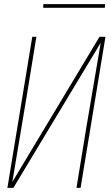

<svg xmlns="http://www.w3.org/2000/svg" viewBox="-20 -914 540 934"><path d="M16 0 137 -735H157L109 -441Q92 -338 74.5 -235Q57 -132 40 -29L464 -735H493L372 0H352L400 -294Q417 -397 435 -500Q453 -603 470 -706L45 0ZM190 -876 191 -894H491L490 -876Z"/></svg>

Font: Iosevka Term Curly Thin
Style: Italic
Weight: 100
Italic angle: -9°
Designer: Belleve Invis
Foundry: Belleve Invis
Version: Version 32.3.0